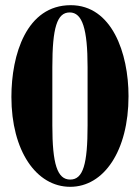

<svg xmlns="http://www.w3.org/2000/svg" viewBox="-20 -708 540 741"><path d="M476 -337C476 -503 412 -688 253 -688C82 -688 24 -497 24 -334C24 -126 120 13 251 13C381 13 476 -126 476 -337ZM318 -224C318 -75 301 -15 251 -15C201 -15 182 -75 182 -224V-449C182 -601 200 -660 249 -660C298 -660 318 -596 318 -449Z"/></svg>

Font: STIXGeneral
Style: Bold
Weight: 700
Designer: MicroPress Inc., with final additions and corrections provided by Coen Hoffman, Elsevier (retired)
Version: Version 1.1.0